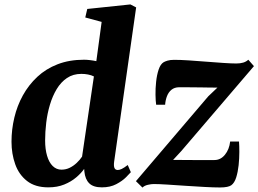

<svg xmlns="http://www.w3.org/2000/svg" viewBox="-20 -837 1168 868"><path d="M496 -106Q493.5 -88 497.2 -78.2Q501 -68.5 512.5 -68.5Q520 -68.5 530.2 -73.2Q540.5 -78 557.5 -91L571.5 -58.5Q565.5 -51.5 549 -35Q532.5 -18.5 505.2 -4.2Q478 10 440.5 10Q402 10 383.5 -8.2Q365 -26.5 361.5 -61L360.5 -73.5Q347 -54 324.2 -34.8Q301.5 -15.5 270.2 -2.8Q239 10 198.5 10Q139 10 102.2 -18.8Q65.5 -47.5 48.8 -94.5Q32 -141.5 32 -196.5Q32 -251.5 44.8 -305.2Q57.5 -359 83.5 -406Q109.5 -453 148.5 -489.5Q187.5 -526 240.5 -546.5Q293.5 -567 360 -567Q372.5 -567 387 -565.2Q401.5 -563.5 415.5 -560.5L439.5 -738L365.5 -758L374.5 -796.5L569.5 -817L595.5 -803.5ZM404.5 -491.5Q392.5 -497.5 378 -500.2Q363.5 -503 348 -503Q310.5 -503 283 -484.5Q255.5 -466 236.5 -434.5Q217.5 -403 205.8 -363.8Q194 -324.5 189 -282.5Q184 -240.5 184 -202Q184 -162.5 192.8 -132.8Q201.5 -103 218.2 -86.5Q235 -70 258 -70Q278 -70 295.2 -78.5Q312.5 -87 327 -100.8Q341.5 -114.5 351 -129ZM963 -441Q949 -441 930.8 -441.2Q912.5 -441.5 892.5 -441.8Q872.5 -442 853.2 -442.2Q834 -442.5 817 -442.5Q800 -442.5 788.5 -442.5Q768.5 -442 755.2 -431.2Q742 -420.5 735 -402.5Q728 -384.5 726.5 -363.5H686Q683.5 -380 683 -408.2Q682.5 -436.5 685.8 -467.2Q689 -498 697.2 -522.5Q705.5 -547 719.5 -555.5Q725 -559 737.2 -562.8Q749.5 -566.5 767.5 -566.5Q795 -566.5 833.2 -564Q871.5 -561.5 912.2 -558.2Q953 -555 989.5 -552.5Q1026 -550 1048.5 -550Q1066 -550 1079.5 -554Q1093 -558 1102.5 -567L1128 -538L799.5 -154L762.5 -114Q782.5 -114 805 -113.8Q827.5 -113.5 851.8 -113.5Q876 -113.5 900.8 -113.5Q925.5 -113.5 949.5 -113.5Q977.5 -113.5 997 -137.5Q1016.5 -161.5 1020.5 -197H1060.5Q1062 -178.5 1062 -149.8Q1062 -121 1058.8 -90.2Q1055.5 -59.5 1047.8 -34.8Q1040 -10 1025.5 0.5Q1019.5 5 1006.5 7.8Q993.5 10.5 974.5 10.5Q946 10.5 904.8 8.2Q863.5 6 819.2 3Q775 0 736.5 -2.5Q698 -5 675 -5Q664 -5 648.5 -1.5Q633 2 624 11L594.5 -18L921.5 -401.5Z"/></svg>

Font: Merriweather 20pt ExtraBold
Style: Italic
Weight: 800
Italic angle: -7.8°
Version: Version 2.101